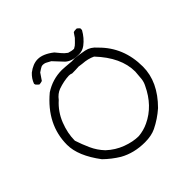

<svg xmlns="http://www.w3.org/2000/svg" viewBox="-210 -1009 1180 1180"><g transform="rotate(-45 380.5 -419.0)"><path d="M392 -59Q437 -63 477 -82Q582 -131 638 -250Q649 -271 652 -295Q657 -348 657 -355Q657 -478 543 -599Q508 -616 461 -619L432 -623Q410 -621 375 -621Q364 -626 350 -626Q305 -624 256 -607Q224 -595 201 -564Q147 -516 120.5 -448.5Q94 -381 94 -317Q109 -271 129.5 -225.5Q150 -180 185 -143Q230 -101 286 -80Q342 -59 392 -59ZM392 -5Q298 -5 225 -46Q174 -77 131 -119Q42 -237 42 -333Q42 -508 195 -636Q264 -681 345 -681Q358 -681 427 -675L451 -676Q490 -672 530 -664Q570 -656 599 -621Q712 -511 712 -343Q712 -212 597 -97Q547 -53 488 -24Q448 -5 392 -5ZM487 -674Q426 -674 395 -703L337 -765Q323 -772 311 -779Q299 -786 283 -786Q272 -786 258 -776Q244 -766 240 -764L210 -720Q198 -716 185 -715Q179 -718 166 -733L164 -742Q176 -775 203 -800Q246 -833 287 -833Q333 -833 388 -790Q402 -774 414.5 -758Q427 -742 447 -728Q471 -720 490 -720Q508 -729 518.5 -741Q529 -753 541 -764L560 -792Q566 -797 587 -797Q593 -796 606 -782V-767Q581 -722 543 -693Q518 -674 487 -674Z"/></g></svg>

Font: Yozai
Style: Regular
Weight: 400
Designer: LXGW / Y.OzVox
Foundry: LXGW / Y.OzVox
Version: Version 0.861;October 22, 2024